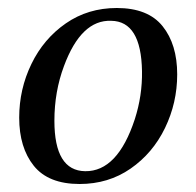

<svg xmlns="http://www.w3.org/2000/svg" viewBox="-20 -450 491 480"><path d="M28 -156Q28 -227 58.5 -290Q89 -353 144.5 -391.5Q200 -430 272 -430Q350 -430 386.5 -384.5Q423 -339 423 -264Q423 -193 392.5 -130Q362 -67 306.5 -28.5Q251 10 179 10Q101 10 64.5 -35.5Q28 -81 28 -156ZM317 -152Q336 -211 335 -272Q333 -397 258 -398Q183 -401 140 -285Q116 -221 116 -148Q116 -23 193 -22Q274 -21 317 -152Z"/></svg>

Font: Unna
Style: Italic
Weight: 400
Italic angle: -8.05°
Designer: Jorge de Buen Unna
Foundry: Omnibus-Type
Version: Version 2.008